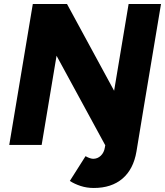

<svg xmlns="http://www.w3.org/2000/svg" viewBox="-20 -720 820 954"><path d="M446 214Q411 214 380.5 204Q350 194 327 179L405 56Q417 63 427 66Q437 69 443 69Q465 69 481 53.5Q497 38 501 13L587 -501H746L658 33Q643 121 588.5 167.5Q534 214 446 214ZM26 0 143 -700H313L547 -269L619 -700H780L663 0H502L261 -443L187 0Z"/></svg>

Font: Figtree ExtraBold
Style: Italic
Weight: 800
Italic angle: -9.5°
Foundry: Erik Kennedy
Version: Version 2.001;gftools[0.9.30]